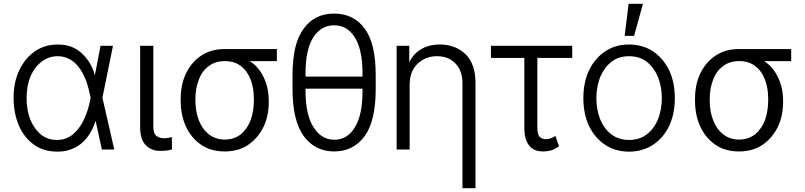

<svg xmlns="http://www.w3.org/2000/svg" viewBox="-20 -791 4268 1018"><path d="M160 -24Q109 -60 80 -125Q52 -192 52 -272Q52 -355 82 -418Q112 -482 164 -518Q216 -555 286 -555Q366 -555 415 -507Q465 -460 483 -392L513 -548H579L523 -273L586 2H520L485 -160H490Q465 -75 411 -30Q357 13 287 13Q210 13 160 -24ZM439 -357Q424 -396 405 -425Q382 -458 355 -474Q323 -493 286 -493Q238 -493 201 -464Q165 -438 142 -387Q121 -336 121 -271Q121 -208 141 -156Q163 -105 198 -77Q233 -49 282 -49Q331 -49 367 -79Q405 -112 426 -159Q449 -209 458 -261L461 -273L458 -283Q453 -312 439 -357Z M810 -70Q827 -58 848 -58Q864 -58 872 -60L891 -64L892 1Q885 4 867 7Q845 9 828 9Q783 9 753 -21Q723 -51 723 -118V-548H793V-118Q793 -83 810 -70Z M966 -401Q995 -462 1047 -496Q1099 -531 1171 -531H1448V-467H1304Q1350 -439 1377 -383Q1405 -328 1405 -255V-248Q1405 -177 1377 -118Q1348 -59 1296 -23Q1244 12 1172 12Q1098 12 1047 -23Q994 -59 966 -120Q938 -180 938 -258V-266Q938 -344 966 -401ZM1034 -154Q1052 -107 1087 -79Q1123 -51 1172 -51Q1221 -51 1257 -79Q1292 -109 1309 -154Q1326 -203 1326 -260V-268Q1326 -323 1309 -369Q1291 -415 1258 -440Q1224 -467 1172 -467Q1121 -467 1086 -440Q1050 -413 1034 -368Q1016 -323 1016 -266V-258Q1016 -201 1034 -154Z M1914 -70Q1854 12 1752 12Q1650 12 1590 -70Q1531 -152 1531 -319V-393Q1531 -561 1590 -639Q1648 -719 1751 -719Q1855 -719 1914 -639Q1972 -560 1972 -393V-319Q1972 -150 1914 -70ZM1861 -593Q1821 -657 1751 -657Q1683 -657 1641 -593Q1600 -528 1600 -403V-385H1902V-403Q1902 -528 1861 -593ZM1600 -321V-308Q1600 -183 1642 -117Q1684 -50 1752 -50Q1822 -50 1862 -117Q1902 -182 1902 -308V-321Z M2083 2V-548H2150V-462H2151Q2170 -504 2211 -529Q2252 -555 2313 -555Q2395 -555 2449 -503Q2501 -451 2501 -353V207H2432V-349Q2432 -416 2395 -454Q2359 -493 2297 -493Q2236 -493 2193 -452Q2152 -412 2152 -341V2Z M2829 -484V-115Q2829 -89 2836 -73Q2844 -60 2854 -57Q2863 -53 2877 -53Q2888 -53 2901 -58Q2913 -63 2925 -70L2944 -15Q2917 3 2900 7Q2878 12 2860 12Q2810 12 2786 -19Q2760 -50 2760 -115V-484H2583V-548H3014V-484Z M3189 -23Q3135 -58 3103 -123Q3073 -188 3073 -270Q3073 -355 3103 -418Q3134 -482 3189 -519Q3243 -555 3315 -555Q3387 -555 3442 -519Q3497 -482 3528 -418Q3558 -355 3558 -270Q3558 -188 3528 -123Q3496 -58 3442 -23Q3387 13 3315 13Q3243 13 3189 -23ZM3410 -79Q3449 -110 3469 -159Q3489 -211 3489 -270Q3489 -330 3469 -382Q3448 -432 3410 -463Q3371 -493 3315 -493Q3260 -493 3221 -463Q3183 -432 3162 -382Q3142 -330 3142 -270Q3142 -211 3162 -159Q3182 -110 3221 -79Q3260 -49 3315 -49Q3371 -49 3410 -79ZM3389 -771 3342 -601H3292L3313 -771Z M3693 -401Q3722 -462 3774 -496Q3826 -531 3898 -531H4175V-467H4031Q4077 -439 4104 -383Q4132 -328 4132 -255V-248Q4132 -177 4104 -118Q4075 -59 4023 -23Q3971 12 3899 12Q3825 12 3774 -23Q3721 -59 3693 -120Q3665 -180 3665 -258V-266Q3665 -344 3693 -401ZM3761 -154Q3779 -107 3814 -79Q3850 -51 3899 -51Q3948 -51 3984 -79Q4019 -109 4036 -154Q4053 -203 4053 -260V-268Q4053 -323 4036 -369Q4018 -415 3985 -440Q3951 -467 3899 -467Q3848 -467 3813 -440Q3777 -413 3761 -368Q3743 -323 3743 -266V-258Q3743 -201 3761 -154Z"/></svg>

Font: Sinter Normal
Style: Regular
Weight: 350
Foundry: Adobe & rsms
Version: Version 1.000